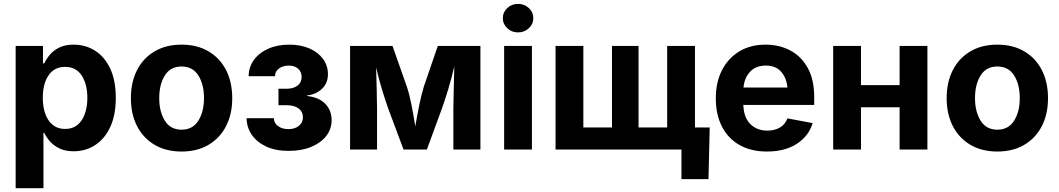

<svg xmlns="http://www.w3.org/2000/svg" viewBox="-20 -788 5583 1012"><path d="M62.5 204.1V-545.9H206.5V-454.1H213.4Q223.1 -475.6 241.9 -498.5Q260.7 -521.5 291.7 -537.1Q322.8 -552.7 369.1 -552.7Q429.7 -552.7 480 -521.5Q530.3 -490.2 560.3 -427.7Q590.3 -365.2 590.3 -272Q590.3 -181.2 561 -118.4Q531.7 -55.7 481.4 -23.2Q431.2 9.3 368.2 9.3Q323.7 9.3 293 -5.9Q262.2 -21 242.9 -43.2Q223.6 -65.4 213.4 -87.4H209V204.1ZM323.2 -108.4Q380.4 -108.4 410.4 -154.3Q440.4 -200.2 440.4 -272.5Q440.4 -344.2 410.6 -389.9Q380.9 -435.5 323.2 -435.5Q266.6 -435.5 236.1 -391.1Q205.6 -346.7 205.6 -272.5Q205.6 -198.2 236.3 -153.3Q267.1 -108.4 323.2 -108.4Z M937 10.7Q855 10.7 794.9 -24.7Q734.9 -60.1 702.4 -123.3Q669.9 -186.5 669.9 -270.5Q669.9 -355 702.4 -418.5Q734.9 -481.9 794.9 -517.3Q855 -552.7 937 -552.7Q1019 -552.7 1079.1 -517.3Q1139.2 -481.9 1171.6 -418.5Q1204.1 -355 1204.1 -270.5Q1204.1 -186.5 1171.6 -123.3Q1139.2 -60.1 1079.1 -24.7Q1019 10.7 937 10.7ZM937 -104.5Q995.6 -104.5 1025.4 -151.9Q1055.2 -199.2 1055.2 -271Q1055.2 -343.3 1025.4 -390.4Q995.6 -437.5 937 -437.5Q878.4 -437.5 848.9 -390.4Q819.3 -343.3 819.3 -271Q819.3 -199.2 848.9 -151.9Q878.4 -104.5 937 -104.5Z M1501.5 7.3Q1432.6 7.3 1383.3 -15.6Q1334 -38.6 1307.1 -77.6Q1280.3 -116.7 1279.8 -165H1423.3Q1423.8 -139.2 1445.6 -123.3Q1467.3 -107.4 1500 -107.4Q1534.7 -107.4 1555.7 -125Q1576.7 -142.6 1576.7 -168.9Q1576.7 -199.2 1554 -216.3Q1531.2 -233.4 1491.2 -233.4H1447.8V-320.3H1491.2Q1526.4 -320.3 1548.1 -336.7Q1569.8 -353 1569.8 -382.3Q1569.8 -408.7 1551.5 -425.5Q1533.2 -442.4 1502.4 -442.4Q1471.7 -442.4 1450.9 -427.2Q1430.2 -412.1 1429.2 -386.2H1290.5Q1291 -434.6 1318.4 -472.2Q1345.7 -509.8 1393.8 -531.2Q1441.9 -552.7 1504.4 -552.7Q1565.4 -552.7 1611.3 -532.5Q1657.2 -512.2 1682.9 -477.1Q1708.5 -441.9 1708.5 -397Q1708.5 -349.6 1677 -319.8Q1645.5 -290 1597.7 -284.7V-282.2Q1662.6 -274.9 1695.3 -240Q1728 -205.1 1728 -155.3Q1728 -107.9 1699.5 -71.3Q1670.9 -34.7 1619.9 -13.7Q1568.8 7.3 1501.5 7.3Z M1825.2 0V-545.9H2048.8L2124.5 -331.1Q2138.2 -290.5 2149.4 -232.9Q2160.6 -175.3 2168.9 -122.1Q2177.7 -174.8 2189.5 -232.4Q2201.2 -290 2213.9 -331.1L2287.6 -545.9H2512.2V0H2369.6V-215.3Q2369.6 -254.4 2371.6 -316.4Q2373.5 -378.4 2374.5 -438.5Q2360.4 -376 2342.8 -318.4Q2325.2 -260.7 2309.1 -215.3L2230 0H2106.9L2026.4 -215.3Q2010.3 -260.7 1993.2 -317.1Q1976.1 -373.5 1962.4 -432.6Q1963.9 -375 1965.6 -314.2Q1967.3 -253.4 1967.3 -215.3V0Z M2637.2 0V-545.9H2783.7V0ZM2710.4 -617.2Q2677.2 -617.2 2653.8 -639.2Q2630.4 -661.1 2630.4 -692.4Q2630.4 -723.6 2653.8 -745.6Q2677.2 -767.6 2710.4 -767.6Q2743.7 -767.6 2767.3 -745.6Q2791 -723.6 2791 -692.4Q2791 -661.1 2767.3 -639.2Q2743.7 -617.2 2710.4 -617.2Z M2908.2 -545.9H3054.7V-116.2H3205.6V-545.9H3345.7V-116.2H3496.6V-545.9H3643.1V0H2908.2ZM3571.8 156.2V0H3529.8V-116.2H3720.7L3714.4 156.2Z M4022.5 10.7Q3939 10.7 3878.4 -23.4Q3817.9 -57.6 3785.4 -120.6Q3752.9 -183.6 3752.9 -270Q3752.9 -354.5 3785.4 -418Q3817.9 -481.4 3876.7 -517.1Q3935.5 -552.7 4015.1 -552.7Q4086.4 -552.7 4144.5 -522.5Q4202.6 -492.2 4237.1 -430.7Q4271.5 -369.1 4271.5 -275.9V-234.9H3897.9Q3900.4 -168 3935.1 -133.8Q3969.7 -99.6 4024.9 -99.6Q4063.5 -99.6 4091.1 -116Q4118.7 -132.3 4130.4 -164.1L4263.2 -139.2Q4243.2 -71.3 4180.4 -30.3Q4117.7 10.7 4022.5 10.7ZM3898.9 -326.7H4130.4Q4125 -379.9 4096.2 -411.1Q4067.4 -442.4 4016.6 -442.4Q3963.9 -442.4 3933.6 -409.9Q3903.3 -377.4 3898.9 -326.7Z M4518.1 -545.9V-339.4H4721.7V-545.9H4868.2V0H4721.7V-222.7H4518.1V0H4371.6V-545.9Z M5236.8 10.7Q5154.8 10.7 5094.7 -24.7Q5034.7 -60.1 5002.2 -123.3Q4969.7 -186.5 4969.7 -270.5Q4969.7 -355 5002.2 -418.5Q5034.7 -481.9 5094.7 -517.3Q5154.8 -552.7 5236.8 -552.7Q5318.8 -552.7 5378.9 -517.3Q5439 -481.9 5471.4 -418.5Q5503.9 -355 5503.9 -270.5Q5503.9 -186.5 5471.4 -123.3Q5439 -60.1 5378.9 -24.7Q5318.8 10.7 5236.8 10.7ZM5236.8 -104.5Q5295.4 -104.5 5325.2 -151.9Q5355 -199.2 5355 -271Q5355 -343.3 5325.2 -390.4Q5295.4 -437.5 5236.8 -437.5Q5178.2 -437.5 5148.7 -390.4Q5119.1 -343.3 5119.1 -271Q5119.1 -199.2 5148.7 -151.9Q5178.2 -104.5 5236.8 -104.5Z"/></svg>

Font: Inter
Style: Bold
Weight: 700
Designer: Rasmus Andersson
Foundry: rsms
Version: Version 4.001;git-9221beed3